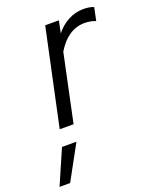

<svg xmlns="http://www.w3.org/2000/svg" viewBox="-233 -593 748 937"><g transform="rotate(-20 140.5 -124.0)"><path d="M8 0 115 -501H186L173 -438Q201 -473 238 -492.5Q275 -512 317 -512Q348 -512 370 -503L356 -435Q346 -440 330 -443Q314 -446 299 -446Q212 -446 154 -350L80 0ZM-89 264 -11 85H64L-34 264Z"/></g></svg>

Font: Red Hat Display VF
Style: Italic
Weight: 300
Italic angle: -12°
Designer: Pentagram, MCKL
Foundry: Pentagram, MCKL
Version: Version 1.023